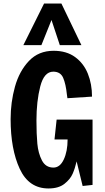

<svg xmlns="http://www.w3.org/2000/svg" viewBox="-20 -1051 593 1085"><path d="M40 -378Q40 -473 64.5 -561Q89 -649 143.5 -706.5Q198 -764 283 -764Q356 -764 404.5 -728.5Q453 -693 476.5 -634.5Q500 -576 500 -505L361 -496L358 -517Q352 -576 337 -611Q322 -646 281 -646Q229 -646 207.5 -562.5Q186 -479 186 -370Q186 -293 191 -239Q196 -185 217 -144.5Q238 -104 282 -104Q319 -104 340.5 -150Q362 -196 362 -263H288L300 -375H503V-6L447 0L413 -139Q404 -100 390.5 -69Q377 -38 344 -12Q311 14 254 14Q143 14 91.5 -97Q40 -208 40 -378ZM112 -796 229 -1031H327L440 -796H318L271 -938L214 -796Z"/></svg>

Font: Francois One
Style: Regular
Weight: 400
Designer: Vernon Adams
Foundry: Vernon Adams
Version: Version 2.000